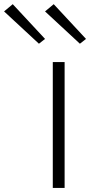

<svg xmlns="http://www.w3.org/2000/svg" viewBox="-154 -922 442 942"><path d="M163 0H105V-617.5H163ZM37 -707.5 -134 -866 -91.5 -901.5 67 -731ZM238 -707.5 67 -866 109.5 -901.5 268 -731Z"/></svg>

Font: Betina Sans Light
Style: Regular
Weight: 300
Designer: Jonathan Pinhorn (font) & Cristiano Sobral (main changes)
Version: Version 2.001;October 6, 2020;FontCreator 13.0.0.2681 64-bit